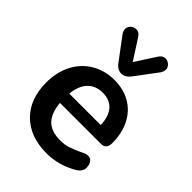

<svg xmlns="http://www.w3.org/2000/svg" viewBox="-223 -865 977 977"><g transform="rotate(45 265.5 -377.0)"><path d="M161.1 -289.1H387.2Q385.3 -350.1 357.2 -381.6Q329.1 -413.1 278.6 -413.1Q228 -413.1 197.5 -381.1Q167 -349.1 161.1 -289.1ZM454.6 -35.2Q377.9 7.8 293.9 7.8Q175.8 7.8 106.9 -60.1Q38.1 -127.9 38.1 -246.1Q38.1 -321.3 68.1 -379.2Q98.1 -437 152.6 -469Q207 -501 274.4 -501Q341.8 -501 390.9 -471.9Q439.9 -442.9 467 -389.9Q494.1 -336.9 494.1 -265.1Q494.1 -222.2 456.1 -222.2H161.1Q167 -153.3 200 -120.6Q232.9 -87.9 295.9 -87.9Q328.1 -87.9 352.5 -95.9Q377 -104 408.2 -118.2Q438 -134.3 453.6 -134Q469.2 -133.8 479.7 -120.8Q490.2 -107.9 490.2 -81.5Q490.2 -55.2 454.6 -35.2ZM205.1 -741.2 275.9 -630.9 347.2 -741.2Q361.3 -762.2 379.6 -762.2Q397.9 -762.2 410.4 -750Q422.9 -737.8 422.9 -723.9Q422.9 -710 414.1 -695.8L326.2 -578.1Q303.7 -547.9 275.6 -547.9Q247.6 -547.9 226.1 -578.1L138.2 -695.8Q129.4 -708 129.2 -723.1Q128.9 -738.3 141.4 -750.2Q153.8 -762.2 172.4 -762.2Q190.9 -762.2 205.1 -741.2Z"/></g></svg>

Font: Nunito-Bold
Style: Bold
Weight: 700
Designer: Vernon Adams
Foundry: newtypography
Version: Version 3.000